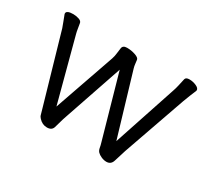

<svg xmlns="http://www.w3.org/2000/svg" viewBox="-104 -661 938 855"><g transform="rotate(30 365.0 -233.5)"><path d="M515 18Q502 18 488.5 12Q475 6 468 -1.5Q461 -9 459 -21Q457 -33 453 -46L362 -367L259 -65Q253 -48 249.5 -34.5Q246 -21 240 -1.5Q234 18 209.5 18Q185 18 167 -2Q160 -9 158 -18Q156 -27 150 -46L48 -399L38 -426Q32 -443 28.5 -451Q25 -459 25 -462Q25 -478 60 -478Q75 -478 89.5 -473Q104 -468 105 -457Q107 -447 109 -433Q111 -419 114 -408L200 -84L308 -394Q313 -409 314.5 -424.5Q316 -440 318 -451Q320 -468 342 -468Q364 -468 384.5 -461Q405 -454 406.5 -444Q408 -434 409 -423.5Q410 -413 413 -403L508 -84L615 -406Q620 -420 624 -438Q628 -456 632 -474Q635 -485 653 -485Q671 -485 688 -477.5Q705 -470 705 -459Q705 -456 699.5 -444Q694 -432 677 -387L564 -65Q560 -53 555.5 -37.5Q551 -22 546 -7Q539 18 515 18Z"/></g></svg>

Font: LXGW WenKai TC
Style: Regular
Weight: 400
Designer: LXGW / Fontworks Inc.
Foundry: LXGW / Fontworks Inc.
Version: Version 1.330